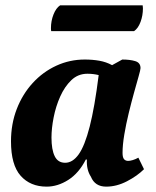

<svg xmlns="http://www.w3.org/2000/svg" viewBox="-20 -684 583 716"><path d="M154 12Q93 12 57 -28.5Q21 -69 21 -157Q21 -222 42.5 -277.5Q64 -333 102 -374.5Q140 -416 190 -439Q240 -462 296 -462Q325 -462 350.5 -457.5Q376 -453 398 -441L436 -462Q465 -462 484.5 -456Q504 -450 504 -430Q504 -424 497 -399.5Q490 -375 480 -339Q470 -303 460 -262Q450 -221 443.5 -182Q437 -143 437 -114Q437 -97 442.5 -90.5Q448 -84 458 -84Q465 -84 475 -87Q485 -90 496 -96L517 -53Q492 -28 453.5 -8Q415 12 376 12Q334 12 319 -25Q302 -51 304 -89H300Q274 -38 234.5 -13Q195 12 154 12ZM172 -171Q172 -126 184 -101.5Q196 -77 223 -77Q251 -77 273.5 -108.5Q296 -140 314.5 -212Q333 -284 348 -404Q328 -409 306 -409Q271 -409 246 -385Q221 -361 204.5 -324Q188 -287 180 -246Q172 -205 172 -171ZM480 -568H171Q170 -571 170 -579Q170 -606 179.5 -630Q189 -654 204 -664H512Q512 -662 512.5 -659Q513 -656 513 -653Q513 -626 504 -602Q495 -578 480 -568Z"/></svg>

Font: Petrona ExtraBold
Style: Italic
Weight: 800
Italic angle: -9°
Designer: Ringo R. Seeber
Foundry: Ringo R. Seeber
Version: Version 2.001; ttfautohint (v1.8.3)